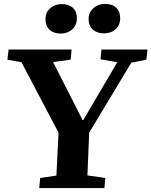

<svg xmlns="http://www.w3.org/2000/svg" viewBox="-20 -964 776 984"><path d="M403 -349H407L581 -645L495 -660L500 -710H736L730 -658L653 -643L437 -284L428 -65L520 -52L515 0H181L186 -52L269 -64L280 -284L90 -645L18 -658L24 -710H347L342 -658L252 -646ZM434 -866Q434 -900 458.5 -922Q483 -944 518 -944Q555 -944 575.5 -924.5Q596 -905 596 -871Q596 -836 572.5 -814.5Q549 -793 513 -793Q477 -793 455.5 -812.5Q434 -832 434 -866ZM213 -865Q213 -900 237 -921.5Q261 -943 296 -943Q333 -943 353.5 -924Q374 -905 374 -871Q374 -835 350.5 -813.5Q327 -792 291 -792Q255 -792 234 -811.5Q213 -831 213 -865Z"/></svg>

Font: Literata 36pt
Style: Bold Italic
Weight: 700
Italic angle: -2°
Designer: Latin by Veronika Burian and Jose Scaglione. Greek by Irene Vlachou. Cyrillic by Vera Evstafieva
Foundry: TypeTogether
Version: Version 3.002